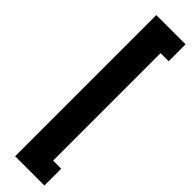

<svg xmlns="http://www.w3.org/2000/svg" viewBox="-342 -814 965 965"><g transform="rotate(45 141.0 -331.5)"><path d="M275.4 -712.9H217.8V50.8H275.4V170.4H67.4V-833H275.4Z"/></g></svg>

Font: Vazirmatn RD UI Black
Style: Regular
Weight: 900
Designer: Saber Rastikerdar
Foundry: Saber Rastikerdar
Version: Version 33.003